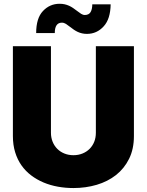

<svg xmlns="http://www.w3.org/2000/svg" viewBox="-20 -967 762 996"><path d="M244.3 -727.3V-278.4Q244.3 -253.2 253 -231.7Q261.7 -210.2 277.2 -194.8Q292.6 -179.3 314.1 -170.6Q335.6 -161.9 360.8 -161.9Q386.4 -161.9 407.8 -170.6Q429.3 -179.3 444.8 -194.8Q460.2 -210.2 468.8 -231.5Q477.3 -252.8 477.3 -278.4V-727.3H674.7V-261.4Q674.7 -193.9 649.7 -143.3Q624.6 -92.7 581.7 -58.9Q538.7 -25.2 481.7 -8.3Q424.7 8.5 360.8 8.5Q319.6 8.5 280.2 1.4Q240.8 -5.7 205.8 -20.4Q170.8 -35.2 141.7 -57.2Q112.6 -79.2 91.4 -109.2Q70.3 -139.2 58.6 -177.2Q46.9 -215.2 46.9 -261.4V-727.3ZM167.6 -795.5Q167.6 -872.5 202.8 -909.8Q237.9 -947.1 288.4 -947.4Q303.3 -947.4 315.2 -944.8Q327.1 -942.1 337.9 -937.3Q348.7 -932.5 358.8 -925.6Q369 -918.7 380 -910.2Q391 -901.6 400.6 -895.4Q410.2 -889.2 420.5 -889.2Q441.1 -889.6 449.8 -904.1Q458.5 -918.7 458.8 -944.6H554Q552.9 -868.6 518.1 -830.6Q482.6 -791.2 430.8 -791.2Q417.3 -791.2 405.7 -793.9Q394.2 -796.5 383.7 -801.3Q373.2 -806.1 363.3 -812.9Q353.3 -819.6 343 -827.8Q332 -836.6 322.1 -843Q312.1 -849.4 301.1 -849.4Q264.2 -849.4 264.2 -795.5Z"/></svg>

Font: Inter P Black
Style: Regular
Weight: 900
Designer: Rasmus Andersson
Foundry: rsms
Version: Version 3.018;git-588b23468